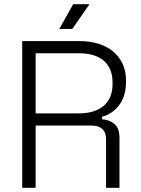

<svg xmlns="http://www.w3.org/2000/svg" viewBox="-20 -896 671 916"><path d="M150 -642V-355H354Q432 -355 474.5 -391Q517 -427 517 -496V-501Q517 -570 475.5 -606Q434 -642 354 -642ZM150 0H86V-700H360Q408 -700 449 -687.5Q490 -675 519 -651Q548 -627 564.5 -592.5Q581 -558 581 -514V-504Q581 -468 572 -440.5Q563 -413 547 -392.5Q531 -372 510.5 -358.5Q490 -345 467 -339V-327Q502 -325 526 -304.5Q550 -284 550 -238V0H486V-231Q486 -297 416 -297H150ZM263 -758 329 -876H407L325 -758Z"/></svg>

Font: Space Grotesk Light
Style: Regular
Weight: 300
Designer: Florian Karsten
Foundry: Florian Karsten
Version: Version 2.000